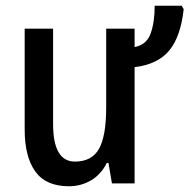

<svg xmlns="http://www.w3.org/2000/svg" viewBox="-20 -639 660 669"><path d="M620 -607Q610 -513 570.5 -464Q531 -415 449 -405V0H370L358 -71H352Q332 -31 297 -10.5Q262 10 220 10Q140 10 103 -41.5Q66 -93 66 -187V-539H165V-207Q165 -76 241 -76Q300 -76 325 -120.5Q350 -165 350 -265V-539H449V-475Q491 -483 505 -522.5Q519 -562 519 -619H613Z"/></svg>

Font: Noto Sans Condensed Medium
Style: Regular
Weight: 500
Width: 3
Designer: Monotype Design Team
Foundry: Monotype Imaging Inc.
Version: Version 2.013; ttfautohint (v1.8.4.7-5d5b)